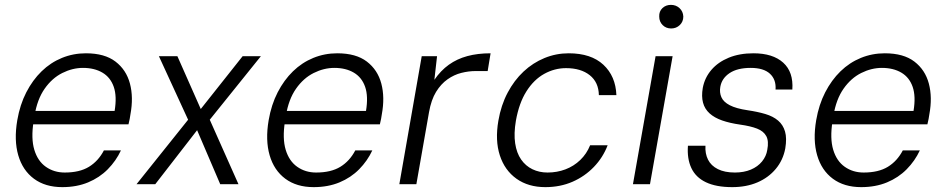

<svg xmlns="http://www.w3.org/2000/svg" viewBox="-20 -757 3883 789"><path d="M236 12Q166 12 119.5 -22.5Q73 -57 55 -119Q37 -181 51 -263Q62 -327 88 -377.5Q114 -428 151 -464Q188 -500 234.5 -519Q281 -538 333 -538Q410 -538 454.5 -504Q499 -470 514 -413.5Q529 -357 516 -287Q515 -278 513 -268.5Q511 -259 508 -246H99L109 -301H451Q461 -361 447.5 -400Q434 -439 401 -458.5Q368 -478 321 -478Q278 -478 236 -457Q194 -436 163.5 -392.5Q133 -349 122 -282L118 -258Q107 -188 121 -141.5Q135 -95 168.5 -71.5Q202 -48 246 -48Q307 -48 345.5 -71.5Q384 -95 407 -139H477Q457 -96 423 -61.5Q389 -27 342 -7.5Q295 12 236 12Z M541 0 753 -265 633 -526H709L805 -309L977 -526H1052L842 -265L960 0H885L790 -222L618 0Z M1269 12Q1199 12 1152.5 -22.5Q1106 -57 1088 -119Q1070 -181 1084 -263Q1095 -327 1121 -377.5Q1147 -428 1184 -464Q1221 -500 1267.5 -519Q1314 -538 1366 -538Q1443 -538 1487.5 -504Q1532 -470 1547 -413.5Q1562 -357 1549 -287Q1548 -278 1546 -268.5Q1544 -259 1541 -246H1132L1142 -301H1484Q1494 -361 1480.5 -400Q1467 -439 1434 -458.5Q1401 -478 1354 -478Q1311 -478 1269 -457Q1227 -436 1196.5 -392.5Q1166 -349 1155 -282L1151 -258Q1140 -188 1154 -141.5Q1168 -95 1201.5 -71.5Q1235 -48 1279 -48Q1340 -48 1378.5 -71.5Q1417 -95 1440 -139H1510Q1490 -96 1456 -61.5Q1422 -27 1375 -7.5Q1328 12 1269 12Z M1621 0 1713 -526H1776L1765 -429Q1791 -467 1824.5 -491Q1858 -515 1900.5 -526.5Q1943 -538 1996 -538L1984 -465H1934Q1906 -465 1876 -457.5Q1846 -450 1819 -431Q1792 -412 1772 -379.5Q1752 -347 1743 -296L1691 0Z M2221 12Q2151 12 2102.5 -22.5Q2054 -57 2034 -118.5Q2014 -180 2028 -261Q2039 -325 2066 -376Q2093 -427 2131.5 -463Q2170 -499 2217.5 -518.5Q2265 -538 2317 -538Q2409 -538 2459.5 -491Q2510 -444 2513 -366H2441Q2440 -419 2403.5 -448Q2367 -477 2306 -477Q2259 -477 2216.5 -453.5Q2174 -430 2143.5 -382Q2113 -334 2100 -261Q2091 -208 2097 -168Q2103 -128 2121.5 -101.5Q2140 -75 2168 -61.5Q2196 -48 2230 -48Q2269 -48 2303.5 -61Q2338 -74 2364.5 -99.5Q2391 -125 2405 -160H2477Q2458 -110 2420.5 -71Q2383 -32 2332.5 -10Q2282 12 2221 12Z M2581 0 2674 -526H2744L2651 0ZM2738 -640Q2717 -640 2703 -654Q2689 -668 2689 -689Q2688 -710 2702 -723.5Q2716 -737 2737 -737Q2758 -737 2772.5 -723.5Q2787 -710 2788 -689Q2788 -668 2773.5 -654Q2759 -640 2738 -640Z M2989 12Q2923 12 2881 -8Q2839 -28 2821 -66.5Q2803 -105 2807 -158H2879Q2877 -126 2889.5 -101Q2902 -76 2930 -62Q2958 -48 3000 -48Q3037 -48 3065.5 -60Q3094 -72 3111.5 -93.5Q3129 -115 3133 -141Q3140 -177 3129 -197.5Q3118 -218 3091 -228.5Q3064 -239 3021 -245Q2979 -251 2947.5 -262Q2916 -273 2896 -291Q2876 -309 2869 -335Q2862 -361 2868 -396Q2876 -438 2903.5 -470Q2931 -502 2975 -520Q3019 -538 3076 -538Q3156 -538 3198.5 -499.5Q3241 -461 3236 -389H3167Q3170 -430 3144 -454Q3118 -478 3065 -478Q3010 -478 2978 -456.5Q2946 -435 2940 -400Q2936 -377 2944.5 -357.5Q2953 -338 2979 -324.5Q3005 -311 3052 -304Q3093 -298 3125 -288.5Q3157 -279 3177.5 -261.5Q3198 -244 3206 -216.5Q3214 -189 3207 -147Q3198 -99 3168 -63Q3138 -27 3092.5 -7.5Q3047 12 2989 12Z M3519 12Q3449 12 3402.5 -22.5Q3356 -57 3338 -119Q3320 -181 3334 -263Q3345 -327 3371 -377.5Q3397 -428 3434 -464Q3471 -500 3517.5 -519Q3564 -538 3616 -538Q3693 -538 3737.5 -504Q3782 -470 3797 -413.5Q3812 -357 3799 -287Q3798 -278 3796 -268.5Q3794 -259 3791 -246H3382L3392 -301H3734Q3744 -361 3730.5 -400Q3717 -439 3684 -458.5Q3651 -478 3604 -478Q3561 -478 3519 -457Q3477 -436 3446.5 -392.5Q3416 -349 3405 -282L3401 -258Q3390 -188 3404 -141.5Q3418 -95 3451.5 -71.5Q3485 -48 3529 -48Q3590 -48 3628.5 -71.5Q3667 -95 3690 -139H3760Q3740 -96 3706 -61.5Q3672 -27 3625 -7.5Q3578 12 3519 12Z"/></svg>

Font: DM Sans 9pt Light
Style: Italic
Weight: 300
Italic angle: -10°
Version: Version 4.004;gftools[0.9.30]